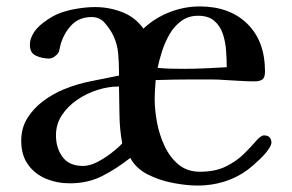

<svg xmlns="http://www.w3.org/2000/svg" viewBox="-20 -573 909 597"><path d="M360 -127Q347 -113 325.5 -96.5Q304 -80 281 -68.5Q258 -57 238 -57Q195 -57 174.5 -85Q154 -113 154 -152Q154 -187 172.5 -215Q191 -243 220.5 -263Q250 -283 283.5 -293.5Q317 -304 348 -304H350Q351 -260 351.5 -215.5Q352 -171 360 -127ZM685 -364Q651 -362 617.5 -360.5Q584 -359 550 -359Q530 -359 510 -359.5Q490 -360 470 -362Q475 -386 484 -414Q493 -442 507.5 -467Q522 -492 544 -508Q566 -524 596 -524Q628 -524 646.5 -508Q665 -492 673 -467.5Q681 -443 683 -415.5Q685 -388 685 -364ZM824 -128Q824 -152 801 -152Q791 -152 776.5 -135Q762 -118 739.5 -95.5Q717 -73 683.5 -56Q650 -39 602 -39Q562 -39 535 -61.5Q508 -84 491.5 -119.5Q475 -155 468 -193.5Q461 -232 461 -264Q461 -279 462 -294Q463 -309 464 -324Q494 -325 523.5 -325.5Q553 -326 583 -326Q608 -326 633 -326Q658 -326 683 -324Q705 -323 727 -321.5Q749 -320 771 -320Q788 -320 796 -326Q804 -332 804 -351Q804 -445 749 -499Q694 -553 601 -553Q553 -553 507 -535Q461 -517 426 -484Q400 -520 359.5 -535.5Q319 -551 276 -551Q251 -551 222.5 -546.5Q194 -542 171 -534Q146 -526 116 -503.5Q86 -481 77 -455Q73 -446 73 -433Q73 -408 92.5 -399.5Q112 -391 132 -391Q141 -391 149.5 -397Q158 -403 162 -410Q164 -414 165 -419.5Q166 -425 167 -429Q176 -466 200.5 -493Q225 -520 265 -520Q290 -520 306 -501.5Q322 -483 332 -463Q345 -436 347.5 -406.5Q350 -377 350 -347V-338Q307 -329 263 -320.5Q219 -312 178 -295Q144 -281 114 -258.5Q84 -236 65 -205.5Q46 -175 46 -135Q46 -91 67 -61.5Q88 -32 122.5 -17.5Q157 -3 197 -3Q253 -3 297.5 -25.5Q342 -48 385 -82Q403 -49 439.5 -30.5Q476 -12 518.5 -4Q561 4 595 4Q637 4 676.5 -8Q716 -20 750 -45Q767 -58 788.5 -78.5Q810 -99 820 -117Q821 -119 822.5 -123Q824 -127 824 -128Z"/></svg>

Font: UoqMunThenKhung
Style: Regular
Weight: 400
Designer: Font-Kai, 金井和夫, 宇文滿月
Foundry: Kazuo Kanai, Moonlit Owen
Version: Version 1.197